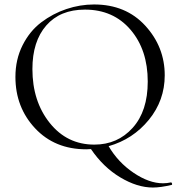

<svg xmlns="http://www.w3.org/2000/svg" viewBox="-20 -656 806 859"><path d="M745 160Q747 160 748.5 162.5Q750 165 750 167.5Q750 170 749 171Q699 183 664 183Q594 183 518 137.5Q442 92 387 11Q380 12 366 12Q225 12 137 -82Q49 -176 49 -312Q49 -390 81 -453.5Q113 -517 164.5 -556Q216 -595 277 -615.5Q338 -636 401 -636Q543 -636 630 -541Q717 -446 717 -319Q717 -207 646 -120Q575 -33 466 -2Q508 70 577.5 117Q647 164 709 164Q727 164 745 160ZM125 -347Q125 -203 202.5 -106Q280 -9 402 -9Q506 -9 573.5 -84Q641 -159 641 -291Q641 -433 564 -523Q487 -613 360 -613Q249 -613 187 -542Q125 -471 125 -347Z"/></svg>

Font: Cormorant Infant
Style: Regular
Weight: 400
Designer: Christian Thalmann (Catharsis Fonts)
Version: Version 1.000;PS 002.000;hotconv 1.0.88;makeotf.lib2.5.64775